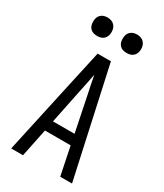

<svg xmlns="http://www.w3.org/2000/svg" viewBox="-231 -1037 962 1126"><g transform="rotate(30 250.0 -474.0)"><path d="M44 0 151 -490 205 -735H295L456 0H376L337 -190H163L124 0ZM177 -260H323L276 -490Q269 -522 262.5 -554Q256 -586 250 -618Q244 -586 237.5 -554Q231 -522 224 -490ZM350 -823Q337 -823 325 -826.5Q313 -830 304 -839Q295 -848 291.5 -860Q288 -872 288 -885Q288 -898 291.5 -910Q295 -922 304 -931Q313 -940 325 -944Q337 -948 350 -948Q363 -948 375 -944Q387 -940 396 -931Q405 -922 409 -910Q413 -898 413 -885Q413 -872 409 -860Q405 -848 396 -839Q387 -830 375 -826.5Q363 -823 350 -823ZM150 -823Q137 -823 125 -826.5Q113 -830 104 -839Q95 -848 91.5 -860Q88 -872 88 -885Q88 -898 91.5 -910Q95 -922 104 -931Q113 -940 125 -944Q137 -948 150 -948Q163 -948 175 -944Q187 -940 196 -931Q205 -922 209 -910Q213 -898 213 -885Q213 -872 209 -860Q205 -848 196 -839Q187 -830 175 -826.5Q163 -823 150 -823Z"/></g></svg>

Font: Iosevka MaddieWtf
Style: Regular
Weight: 400
Monospace: yes
Designer: Belleve Invis
Foundry: Belleve Invis
Version: Version 31.3.0; ttfautohint (v1.8.3)